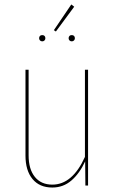

<svg xmlns="http://www.w3.org/2000/svg" viewBox="-20 -830 512 859"><path d="M374 0H362L361 -108Q336 -54 299.5 -22.5Q263 9 214 9Q157 9 125.5 -29Q94 -67 94 -134V-518H108V-135Q108 -73 136 -38.5Q164 -4 214 -4Q304 -4 360 -128V-518H374ZM312 -800 230 -689 221 -695 299 -810ZM183 -659Q183 -653 179 -649Q175 -645 169 -645Q163 -645 159 -649Q155 -653 155 -659Q155 -665 158.5 -669Q162 -673 169 -673Q176 -673 179.5 -669Q183 -665 183 -659ZM315 -659Q315 -653 311 -649Q307 -645 301 -645Q295 -645 291 -649Q287 -653 287 -659Q287 -665 290.5 -669Q294 -673 301 -673Q308 -673 311.5 -669Q315 -665 315 -659Z"/></svg>

Font: Fira Sans Compressed Hair
Style: Regular
Weight: 100
Width: 1
Designer: bBox Type GmbH & Carrois Corporate GbR & Edenspiekermann AG
Foundry: bBox Type GmbH & Carrois Corporate GbR & Edenspiekermann AG
Version: Version 4.301